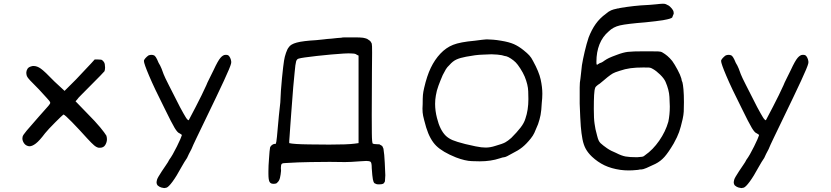

<svg xmlns="http://www.w3.org/2000/svg" viewBox="-20 -796 4366 1009"><path d="M98.6 -76.2Q98.6 -84 120.1 -109.4Q141.6 -134.8 184.6 -183.6Q224.6 -228.5 234.4 -239.7Q244.1 -251 244.1 -255.9Q244.1 -257.8 243.2 -258.8Q242.2 -263.7 226.6 -280.3Q210.9 -296.9 184.6 -326.2Q152.3 -358.4 138.2 -373.5Q124 -388.7 121.1 -396.5Q118.2 -406.2 118.2 -414.1Q118.2 -423.8 124.5 -434.6Q130.9 -445.3 152.3 -449.2H157.2Q174.8 -449.2 194.3 -435.5Q213.9 -421.9 266.6 -367.2L319.3 -318.4L379.9 -378.9Q406.2 -407.2 428.2 -430.2Q450.2 -453.1 459 -462.9L477.5 -483.4H495.1Q505.9 -483.4 511.2 -482.4Q516.6 -481.4 519.5 -477.5Q529.3 -468.8 530.8 -457.5Q532.2 -446.3 532.2 -441.4Q532.2 -430.7 529.3 -421.9Q527.3 -418.9 507.3 -398.4Q487.3 -377.9 460 -350.6Q432.6 -322.3 410.6 -300.8Q388.7 -279.3 385.7 -273.4L377 -263.7L438.5 -200.2Q481.4 -157.2 506.3 -127Q531.2 -96.7 539.1 -83Q542 -73.2 542 -64.5Q542 -48.8 533.2 -34.2Q524.4 -19.5 504.9 -19.5H499Q487.3 -21.5 474.6 -32.2Q461.9 -43 438.5 -68.4Q395.5 -116.2 358.4 -154.3Q321.3 -192.4 313.5 -194.3Q306.6 -189.5 270 -152.8Q233.4 -116.2 216.8 -95.7Q187.5 -56.6 168.5 -42Q149.4 -27.3 134.8 -27.3Q131.8 -27.3 127.9 -28.3Q113.3 -32.2 105.5 -44.4Q97.7 -56.6 97.7 -68.4Q97.7 -72.3 98.6 -76.2Z M736.3 -475.6Q736.3 -481.4 744.1 -490.2Q752 -499 760.7 -504.9Q768.6 -507.8 775.9 -507.8Q783.2 -507.8 790 -504.9Q793.9 -502.9 799.3 -495.1Q804.7 -487.3 813.5 -465.8Q822.3 -452.1 829.1 -435.1Q835.9 -418 839.8 -406.2Q845.7 -390.6 866.7 -349.6Q887.7 -308.6 925.8 -233.4Q946.3 -195.3 956.1 -179.7Q965.8 -164.1 971.7 -164.1Q975.6 -170.9 1008.8 -234.9Q1042 -298.8 1064.5 -348.6Q1068.4 -359.4 1079.1 -380.4Q1089.8 -401.4 1102.5 -427.7Q1125 -476.6 1138.7 -492.2Q1152.3 -507.8 1165 -507.8H1167Q1172.9 -507.8 1177.2 -506.3Q1181.6 -504.9 1185.5 -499Q1190.4 -492.2 1192.9 -483.4Q1195.3 -474.6 1195.3 -469.7Q1195.3 -465.8 1194.3 -461.9Q1190.4 -444.3 1156.7 -371.6Q1123 -298.8 1058.6 -166Q1033.2 -113.3 1012.7 -70.8Q992.2 -28.3 986.3 -12.7Q979.5 0 972.7 13.2Q965.8 26.4 962.9 34.2Q958 41 949.2 55.2Q940.4 69.3 933.6 82Q907.2 130.9 886.2 159.2Q865.2 187.5 854.5 190.4L842.8 192.4Q836.9 191.4 828.1 189.5Q819.3 187.5 808.6 178.7Q802.7 171.9 802.7 163.1Q802.7 158.2 805.2 148.4Q807.6 138.7 830.1 104.5Q840.8 87.9 852.5 71.3Q864.3 54.7 869.1 43.9Q886.7 20.5 909.7 -26.4Q932.6 -73.2 935.5 -85Q935.5 -87.9 932.6 -89.8Q929.7 -91.8 922.9 -95.7Q913.1 -98.6 897.9 -123.5Q882.8 -148.4 843.8 -228.5Q791 -333 763.7 -397.5Q736.3 -461.9 736.3 -475.6Z M1390.6 103.5Q1390.6 76.2 1393.6 39.1Q1396.5 -7.8 1399.4 -21.5Q1402.3 -29.3 1410.2 -34.7Q1418 -40 1424.8 -40Q1425.8 -39.1 1426.8 -39.1Q1429.7 -39.1 1432.1 -50.8Q1434.6 -62.5 1440.4 -131.8Q1442.4 -153.3 1443.8 -168.5Q1445.3 -183.6 1445.3 -185.5Q1445.3 -188.5 1447.8 -209Q1450.2 -229.5 1453.1 -257.8Q1455.1 -317.4 1461.9 -385.7Q1468.8 -454.1 1472.7 -477.5Q1475.6 -497.1 1482.9 -518.1Q1490.2 -539.1 1497.1 -546.9Q1506.8 -563.5 1539.6 -572.3Q1572.3 -581.1 1641.6 -585Q1657.2 -585.9 1679.7 -588.9Q1702.1 -591.8 1720.7 -592.8Q1738.3 -594.7 1752.4 -596.2Q1766.6 -597.7 1773.4 -597.7Q1777.3 -599.6 1795.9 -599.6H1838.9Q1875 -599.6 1887.2 -597.7Q1899.4 -595.7 1909.2 -591.8Q1918 -585.9 1922.9 -582.5Q1927.7 -579.1 1930.7 -572.3Q1934.6 -569.3 1935.1 -552.2Q1935.5 -535.2 1935.5 -518.6Q1935.5 -485.4 1934.6 -418Q1933.6 -273.4 1933.6 -190.4Q1933.6 -148.4 1934.1 -95.7Q1934.6 -43 1939.5 -41Q1941.4 -40 1947.3 -39.1Q1953.1 -38.1 1960.9 -38.1Q1966.8 -38.1 1972.2 -37.6Q1977.5 -37.1 1977.5 -35.2Q1980.5 -33.2 1982.4 -32.7Q1984.4 -32.2 1985.4 -30.3Q1988.3 -30.3 1990.7 -24.9Q1993.2 -19.5 1995.1 -14.6Q2000 14.6 2002 59.1Q2003.9 103.5 2004.9 125Q2003.9 145.5 2002.9 157.2Q1999 167 1992.7 169.9Q1986.3 172.9 1971.7 172.9Q1962.9 172.9 1958 171.4Q1953.1 169.9 1948.2 167Q1942.4 162.1 1939.5 146.5Q1936.5 130.9 1933.6 87.9Q1933.6 58.6 1927.2 54.2Q1920.9 49.8 1904.3 49.8Q1891.6 49.8 1870.1 51.8Q1849.6 53.7 1826.7 54.7Q1803.7 55.7 1793 55.7Q1758.8 54.7 1712.9 54.7Q1678.7 54.7 1612.3 55.7Q1545.9 56.6 1485.4 60.5Q1464.8 60.5 1460.4 65.4Q1456.1 70.3 1456.1 86.9Q1456.1 92.8 1457 101.6Q1455.1 123 1451.2 139.2Q1447.3 155.3 1436.5 164.1Q1434.6 167 1430.2 168.5Q1425.8 169.9 1420.9 169.9H1416Q1402.3 169.9 1396.5 159.7Q1390.6 149.4 1390.6 117.2ZM1500 -54.7V-43.9Q1522.5 -38.1 1604.5 -37.1Q1686.5 -36.1 1710 -36.1Q1805.7 -36.1 1842.8 -41L1864.3 -43.9V-503.9L1855.5 -507.8Q1849.6 -513.7 1835.4 -514.6Q1821.3 -515.6 1812.5 -515.6Q1799.8 -515.6 1786.1 -514.6Q1723.6 -510.7 1645 -502Q1566.4 -493.2 1550.8 -488.3Q1540 -486.3 1536.1 -473.1Q1532.2 -460 1528.3 -415Q1524.4 -379.9 1521 -338.4Q1517.6 -296.9 1510.7 -204.1Q1507.8 -166 1505.4 -131.8Q1502.9 -97.7 1502 -82Q1500 -65.4 1500 -54.7Z M2200.2 -225.6Q2200.2 -236.3 2201.2 -249Q2201.2 -281.2 2202.6 -297.4Q2204.1 -313.5 2209 -334Q2223.6 -397.5 2244.1 -439.9Q2264.6 -482.4 2293.9 -513.7Q2324.2 -545.9 2361.3 -560.5Q2398.4 -575.2 2474.6 -582Q2497.1 -585 2513.2 -586.9Q2529.3 -588.9 2534.2 -588.9H2543Q2552.7 -588.9 2571.8 -587.4Q2590.8 -585.9 2613.3 -582Q2655.3 -575.2 2680.7 -564Q2706.1 -552.7 2731.4 -532.2Q2751 -516.6 2761.7 -504.9Q2772.5 -493.2 2781.2 -475.6Q2812.5 -418.9 2821.3 -378.4Q2830.1 -337.9 2830.1 -303.7Q2830.1 -280.3 2827.1 -254.9Q2825.2 -214.8 2820.8 -191.9Q2816.4 -168.9 2807.6 -143.6Q2794.9 -112.3 2788.1 -97.7Q2781.2 -83 2769.5 -68.4Q2746.1 -39.1 2724.6 -22Q2703.1 -4.9 2672.9 9.8Q2656.2 19.5 2645 24.9Q2633.8 30.3 2628.9 30.3Q2626 30.3 2620.6 31.7Q2615.2 33.2 2606.4 36.1Q2559.6 51.8 2501 51.8Q2495.1 51.8 2460 50.8Q2424.8 49.8 2376 31.2Q2305.7 2.9 2272.5 -29.8Q2239.3 -62.5 2219.7 -126Q2207 -170.9 2203.6 -187.5Q2200.2 -204.1 2200.2 -225.6ZM2266.6 -250Q2266.6 -213.9 2276.4 -175.8Q2292 -112.3 2323.2 -82Q2337.9 -68.4 2358.4 -59.6Q2378.9 -50.8 2424.8 -39.1Q2491.2 -23.4 2508.8 -22Q2526.4 -20.5 2532.2 -20.5Q2556.6 -20.5 2583 -29.3Q2621.1 -40 2635.3 -47.9Q2649.4 -55.7 2667 -71.3Q2696.3 -100.6 2715.3 -125Q2734.4 -149.4 2741.2 -172.9Q2756.8 -217.8 2756.8 -275.4Q2756.8 -281.2 2755.9 -315.9Q2754.9 -350.6 2737.3 -393.6Q2728.5 -414.1 2714.4 -436Q2700.2 -458 2690.4 -467.8Q2679.7 -478.5 2665.5 -487.8Q2651.4 -497.1 2641.6 -500Q2638.7 -500 2631.3 -502Q2624 -503.9 2617.2 -505.9Q2597.7 -509.8 2562.5 -510.7Q2549.8 -509.8 2515.1 -508.8Q2480.5 -507.8 2429.7 -498Q2398.4 -492.2 2378.9 -483.4Q2359.4 -474.6 2341.8 -454.1Q2330.1 -443.4 2323.2 -432.1Q2316.4 -420.9 2306.6 -401.4Q2293.9 -372.1 2284.2 -345.7Q2274.4 -319.3 2270.5 -293.9Q2266.6 -272.5 2266.6 -250Z M3026.4 -251V-335.9Q3026.4 -363.3 3030.3 -382.8Q3032.2 -398.4 3034.2 -417.5Q3036.1 -436.5 3038.1 -453.1Q3043 -483.4 3052.7 -524.9Q3062.5 -566.4 3073.2 -598.6Q3088.9 -639.6 3110.4 -669.9Q3131.8 -700.2 3164.1 -723.6Q3178.7 -736.3 3191.4 -741.7Q3204.1 -747.1 3219.7 -750Q3225.6 -752 3230.5 -752Q3235.4 -752 3236.3 -753.9Q3242.2 -754.9 3275.9 -759.8Q3309.6 -764.6 3346.7 -767.6Q3372.1 -768.6 3395 -770.5Q3418 -772.5 3427.7 -773.4Q3453.1 -776.4 3463.9 -776.4Q3465.8 -776.4 3472.2 -775.9Q3478.5 -775.4 3488.3 -769.5Q3494.1 -767.6 3500.5 -761.7Q3506.8 -755.9 3509.8 -752Q3516.6 -743.2 3518.6 -738.3Q3520.5 -733.4 3520.5 -723.6Q3518.6 -718.8 3516.1 -713.4Q3513.7 -708 3512.7 -704.1Q3505.9 -697.3 3469.2 -690.9Q3432.6 -684.6 3372.1 -678.7Q3274.4 -670.9 3238.3 -662.6Q3202.1 -654.3 3178.7 -630.9Q3146.5 -603.5 3130.4 -563Q3114.3 -522.5 3114.3 -471.7Q3114.3 -459 3115.7 -457Q3117.2 -455.1 3118.2 -455.1Q3119.1 -455.1 3121.1 -458Q3123 -459 3126.5 -460.9Q3129.9 -462.9 3132.8 -464.8Q3135.7 -464.8 3142.6 -468.3Q3149.4 -471.7 3155.3 -476.6Q3168 -485.4 3180.2 -491.2Q3192.4 -497.1 3221.7 -507.8Q3254.9 -520.5 3279.3 -523.4Q3303.7 -526.4 3367.2 -526.4Q3421.9 -526.4 3437.5 -525.9Q3453.1 -525.4 3460.9 -520.5Q3474.6 -512.7 3487.3 -502Q3500 -491.2 3512.7 -475.6Q3525.4 -458 3540.5 -429.7Q3555.7 -401.4 3560.5 -383.8Q3561.5 -377 3563 -371.6Q3564.5 -366.2 3566.4 -363.3Q3569.3 -352.5 3571.8 -325.7Q3574.2 -298.8 3574.2 -258.8Q3574.2 -226.6 3573.2 -209.5Q3572.3 -192.4 3567.4 -169.9Q3557.6 -127 3548.8 -102.1Q3540 -77.1 3520.5 -42Q3492.2 5.9 3471.7 28.8Q3451.2 51.8 3423.8 65.4Q3395.5 79.1 3377 86.9Q3358.4 94.7 3349.6 94.7H3342.8Q3338.9 94.7 3333 96.7Q3319.3 98.6 3303.7 99.1Q3288.1 99.6 3282.2 99.6Q3261.7 99.6 3240.2 96.7Q3192.4 89.8 3156.7 72.8Q3121.1 55.7 3090.8 27.3Q3070.3 7.8 3058.6 -13.2Q3046.9 -34.2 3041 -64.5Q3035.2 -94.7 3032.2 -131.8Q3029.3 -168.9 3026.4 -251ZM3100.6 -223.6Q3100.6 -171.9 3104.5 -146.5Q3107.4 -120.1 3118.2 -82Q3122.1 -66.4 3126 -58.1Q3129.9 -49.8 3135.7 -43.9Q3149.4 -31.2 3169.9 -17.1Q3190.4 -2.9 3217.8 7.8Q3246.1 22.5 3267.6 26.4Q3289.1 30.3 3328.1 30.3Q3346.7 29.3 3355 27.8Q3363.3 26.4 3370.1 19.5Q3411.1 -8.8 3444.3 -56.6Q3477.5 -104.5 3492.2 -156.2Q3500 -193.4 3500 -236.3Q3500 -250 3498 -286.6Q3496.1 -323.2 3477.5 -366.2Q3469.7 -383.8 3449.2 -403.8Q3428.7 -423.8 3411.1 -433.6Q3400.4 -440.4 3391.6 -440.9Q3382.8 -441.4 3361.3 -441.4Q3321.3 -441.4 3293 -437.5Q3264.6 -433.6 3236.3 -423.8Q3210.9 -416 3200.7 -410.2Q3190.4 -404.3 3172.9 -390.6Q3164.1 -382.8 3151.9 -373Q3139.6 -363.3 3131.8 -356.4Q3122.1 -350.6 3115.2 -344.2Q3108.4 -337.9 3108.4 -335.9Q3103.5 -324.2 3102.1 -296.4Q3100.6 -268.6 3100.6 -223.6Z M3769.5 -475.6Q3769.5 -481.4 3777.3 -490.2Q3785.2 -499 3793.9 -504.9Q3801.8 -507.8 3809.1 -507.8Q3816.4 -507.8 3823.2 -504.9Q3827.1 -502.9 3832.5 -495.1Q3837.9 -487.3 3846.7 -465.8Q3855.5 -452.1 3862.3 -435.1Q3869.1 -418 3873 -406.2Q3878.9 -390.6 3899.9 -349.6Q3920.9 -308.6 3959 -233.4Q3979.5 -195.3 3989.3 -179.7Q3999 -164.1 4004.9 -164.1Q4008.8 -170.9 4042 -234.9Q4075.2 -298.8 4097.7 -348.6Q4101.6 -359.4 4112.3 -380.4Q4123 -401.4 4135.7 -427.7Q4158.2 -476.6 4171.9 -492.2Q4185.5 -507.8 4198.2 -507.8H4200.2Q4206.1 -507.8 4210.4 -506.3Q4214.8 -504.9 4218.8 -499Q4223.6 -492.2 4226.1 -483.4Q4228.5 -474.6 4228.5 -469.7Q4228.5 -465.8 4227.5 -461.9Q4223.6 -444.3 4189.9 -371.6Q4156.2 -298.8 4091.8 -166Q4066.4 -113.3 4045.9 -70.8Q4025.4 -28.3 4019.5 -12.7Q4012.7 0 4005.9 13.2Q3999 26.4 3996.1 34.2Q3991.2 41 3982.4 55.2Q3973.6 69.3 3966.8 82Q3940.4 130.9 3919.4 159.2Q3898.4 187.5 3887.7 190.4L3876 192.4Q3870.1 191.4 3861.3 189.5Q3852.5 187.5 3841.8 178.7Q3835.9 171.9 3835.9 163.1Q3835.9 158.2 3838.4 148.4Q3840.8 138.7 3863.3 104.5Q3874 87.9 3885.7 71.3Q3897.5 54.7 3902.3 43.9Q3919.9 20.5 3942.9 -26.4Q3965.8 -73.2 3968.8 -85Q3968.8 -87.9 3965.8 -89.8Q3962.9 -91.8 3956.1 -95.7Q3946.3 -98.6 3931.2 -123.5Q3916 -148.4 3877 -228.5Q3824.2 -333 3796.9 -397.5Q3769.5 -461.9 3769.5 -475.6Z"/></svg>

Font: JasonHandwriting4
Style: Regular
Weight: 400
Version: Version 1.01.21